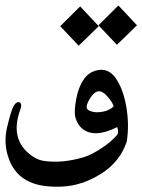

<svg xmlns="http://www.w3.org/2000/svg" viewBox="-32 -485 523 706"><path d="M77.1 183.6Q23.9 160.2 1.7 102.1Q-20.5 43.9 -6.1 -16.1Q8.3 -76.2 16.4 -91.8Q24.4 -107.4 33 -109.1Q41.5 -110.8 44.7 -103.8Q47.9 -96.7 43 -83Q5.4 18.6 71.3 77.1Q102.1 104.5 135.3 107.4Q199.2 115.7 276.9 92.8Q304.7 84 340.8 60.3Q377 36.6 399.4 10.3Q405.3 1 398.9 -17.6Q314 24.9 269.5 -12.7Q253.4 -26.4 246.1 -50.3Q238.8 -74.2 249 -124.8Q259.3 -175.3 284.7 -204.1Q298.8 -219.2 319.3 -225.1Q364.3 -238.3 392.6 -198.7Q420.9 -159.2 432.4 -92.5Q443.8 -25.9 434.1 35.6Q409.2 110.4 339.1 154.3Q269 198.2 194.8 201.2Q120.6 204.1 77.1 183.6ZM386.2 -94.2Q380.9 -109.9 363 -130.4Q345.2 -150.9 329.8 -149.2Q314.5 -147.5 300 -124.8Q285.6 -102.1 286.6 -88.9Q288.6 -79.6 305.9 -74.7Q323.2 -69.8 347.2 -74.5Q371.1 -79.1 386.2 -94.2ZM397.9 -320.3 330.1 -392.1Q383.8 -445.3 403.3 -464.8Q437 -428.2 471.7 -392.1Q471.7 -392.1 397.9 -320.3ZM257.3 -316.9 189.5 -388.7Q243.2 -441.9 262.7 -461.4Q296.4 -424.8 331.1 -388.7Q331.1 -388.7 257.3 -316.9Z"/></svg>

Font: Amiri Typewriter
Style: Bold
Weight: 700
Monospace: yes
Designer: Khaled Hosny
Version: Version 1.1